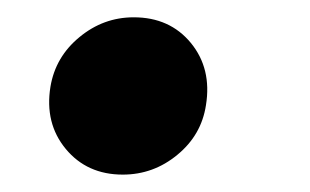

<svg xmlns="http://www.w3.org/2000/svg" viewBox="-20 -193 360 223"><path d="M122.6 9.8Q81.1 9.8 56.4 -20Q31.7 -49.8 38.6 -92.3Q44.4 -127 72.3 -149.9Q100.1 -172.9 135.3 -172.9Q177.2 -172.9 201.7 -143.1Q226.1 -113.3 219.2 -70.8Q213.9 -36.1 186 -13.2Q158.2 9.8 122.6 9.8Z"/></svg>

Font: Inter 20pt ExtraBold
Style: Italic
Weight: 800
Italic angle: -9.3988°
Version: Version 4.001;git-66647c0bb